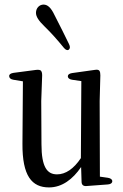

<svg xmlns="http://www.w3.org/2000/svg" viewBox="-20 -817 536 838"><path d="M194 1C251 1 298 -35 334 -88L336 -24C336 -10 344 -4 357 -5L451 -12C463 -13 470 -18 470 -26C470 -34 463 -39 451 -41L416 -46L415 -376L418 -488C418 -497 417 -503 414 -508C411 -512 405 -514 394 -512L294 -498C282 -496 276 -491 276 -484C276 -477 282 -471 294 -469L335 -463L333 -127C302 -80 266 -56 229 -56C186 -56 161 -87 161 -188L160 -376L164 -488C164 -499 162 -504 159 -508C156 -512 148 -513 138 -512L39 -499C27 -497 20 -493 20 -485C20 -477 26 -471 38 -469L80 -462L78 -190C77 -49 119 1 194 1ZM137 -761C137 -745 148 -727 175 -701C206 -671 232 -641 259 -608C267 -598 276 -596 281 -601C287 -607 286 -614 281 -625L252 -684C241 -705 231 -726 218 -751C203 -783 188 -797 170 -797C152 -797 137 -782 137 -761Z"/></svg>

Font: 寒蝉锦书宋 CompactLight
Style: Bold
Weight: 400
Width: 4
Designer: 寒蝉锦书宋{Warren} 思源宋体{Ryoko NISHIZUKA 西塚涼子 (kana & ideographs); Frank Grießhammer (Latin, Greek & Cyrillic); Wenlong ZHANG 
Foundry: Adobe & ChillType
Version: Version 2.000;Glyphs 3.1.1 (3135)